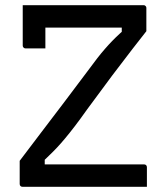

<svg xmlns="http://www.w3.org/2000/svg" viewBox="-20 -720 640 740"><path d="M546.2 0H66.9Q61.9 0 58.9 -3Q55.9 -6 55.9 -11V-100.2Q97.4 -155.2 139.2 -210.1Q180.9 -265 225 -322.9Q269 -380.8 316.6 -444.6Q337.9 -473.8 354.3 -494.8Q370.7 -515.9 384.7 -531.8Q398.6 -547.8 412.5 -562.1Q426.4 -576.5 442.6 -591.3Q458.9 -606.1 480.2 -625.2L449.3 -575.8V-637.8L469 -613.6Q400.2 -613.6 348.2 -613.6Q296.3 -613.6 254 -613.6Q211.7 -613.6 170.8 -613.6H141.8Q124 -613.6 110.6 -618.4Q97.2 -623.2 88.1 -633.5Q78.9 -643.8 73.8 -660.2Q68.7 -676.5 67.6 -700H533.1Q537.1 -700 539.1 -698.5Q541.1 -697 542.6 -695Q544.1 -693 544.1 -689V-599.8Q524.6 -575.2 490.9 -531.7Q457.1 -488.2 412.8 -429.4Q368.5 -370.5 315.6 -298.1Q288.4 -259.7 267.9 -233Q247.4 -206.3 231.4 -187.2Q215.4 -168 200.4 -151.9Q185.3 -135.8 168.2 -119.5Q151 -103.3 129.2 -81.8L152.4 -120.7V-59.3L135.3 -86.4Q204.7 -86.4 262 -86.4Q319.4 -86.4 368.8 -86.4Q418.2 -86.4 462.9 -86.4H535.2Q540.2 -86.4 543.2 -83.4Q546.2 -80.4 546.2 -75.4Q546.2 -56.5 546.2 -37.7Q546.2 -19 546.2 0ZM154.9 -533.4Q134.9 -533.4 116.9 -533.4Q98.9 -533.4 78.6 -533.4Q75.6 -533.4 73.1 -534.9Q70.6 -536.4 69.1 -538.9Q67.6 -541.4 67.6 -544.4Q67.6 -561.4 67.6 -581.2Q67.6 -601 67.6 -622Q67.6 -643 67.6 -663Q67.6 -683 67.6 -700Q102.5 -700 121.6 -693.3Q140.7 -686.5 147.8 -671.7Q154.9 -656.9 154.9 -631.7Q154.9 -616.8 154.9 -599.7Q154.9 -582.6 154.9 -565.7Q154.9 -548.8 154.9 -533.4Z"/></svg>

Font: Recursive Sans Linear Light
Style: Regular
Weight: 300
Version: Version 1.085